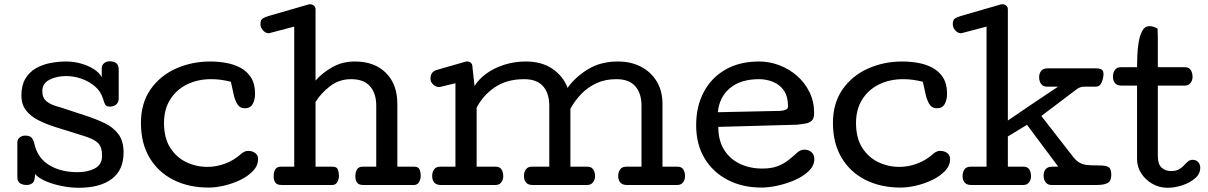

<svg xmlns="http://www.w3.org/2000/svg" viewBox="-20 -869 5677 902"><path d="M349.6 13.2Q314.5 13.2 273.9 5.6Q233.4 -2 198.2 -16.4Q163.1 -30.8 144.5 -51.3Q144.5 -18.6 133.1 -9.3Q121.6 0 105 0Q86.4 0 74 -8.3Q61.5 -16.6 61.5 -36.1V-201.2Q62.5 -216.3 73.5 -224.1Q84.5 -231.9 98.6 -231.9Q120.1 -231.9 128.7 -221.9Q137.2 -211.9 141.6 -192.9Q156.7 -126.5 211.2 -93.3Q265.6 -60.1 344.2 -60.1Q392.1 -60.1 425.8 -77.9Q459.5 -95.7 459.5 -137.2Q459.5 -178.7 440.2 -197.5Q420.9 -216.3 370.6 -231.4L237.8 -272.9Q196.3 -286.1 160.4 -304.2Q124.5 -322.3 102.5 -350.1Q80.6 -377.9 80.6 -420.4Q80.6 -467.8 98.9 -498.8Q117.2 -529.8 147.7 -547.6Q178.2 -565.4 215.8 -572.8Q253.4 -580.1 292 -580.1Q325.7 -580.1 359.4 -570.8Q393.1 -561.5 419.7 -544.9Q446.3 -528.3 458 -506.3V-547.9Q458 -563 468.8 -572Q479.5 -581.1 494.6 -581.1Q537.6 -581.1 537.6 -543V-401.9Q535.6 -385.3 524.2 -376.7Q512.7 -368.2 495.6 -368.2Q479.5 -368.2 474.1 -377.9Q468.8 -387.7 463.9 -405.8Q453.1 -440.4 425.3 -463.9Q397.5 -487.3 361.8 -499.5Q326.2 -511.7 291 -511.7Q246.1 -511.7 212.4 -494.4Q178.7 -477.1 178.7 -440.9Q178.7 -409.7 198.7 -392.8Q218.8 -376 263.7 -364.7L388.7 -323.7Q432.6 -309.1 471.9 -290.3Q511.2 -271.5 535.9 -239.3Q560.5 -207 560.5 -151.9Q560.5 -70.3 505.4 -28.6Q450.2 13.2 349.6 13.2Z M960.4 12.2Q866.7 12.2 794.9 -23.9Q723.1 -60.1 682.6 -128.2Q642.1 -196.3 642.1 -291Q642.1 -384.3 687 -448.7Q731.9 -513.2 806.2 -546.6Q880.4 -580.1 968.3 -580.1Q1005.4 -580.1 1042.5 -573.5Q1079.6 -566.9 1110.4 -550.3Q1141.1 -533.7 1159.7 -504.2Q1178.2 -474.6 1178.2 -428.7Q1178.2 -399.9 1167 -380.1Q1155.8 -360.4 1130.9 -360.4Q1106.4 -360.4 1094.5 -380.6Q1082.5 -400.9 1076.7 -429.9Q1070.8 -459 1064.5 -484.9Q1017.6 -497.1 971.7 -497.1Q908.7 -497.1 858.6 -472.4Q808.6 -447.8 779.5 -401.6Q750.5 -355.5 750.5 -291Q750.5 -221.2 779.3 -175.5Q808.1 -129.9 854.7 -107.4Q901.4 -85 954.6 -85Q996.6 -85 1038.3 -100.6Q1080.1 -116.2 1114.7 -147.5Q1129.9 -160.2 1145.5 -160.2Q1165.5 -160.2 1179 -150.1Q1192.4 -140.1 1192.4 -122.1Q1192.4 -90.8 1168.7 -65.9Q1145 -41 1108.4 -23.4Q1071.8 -5.9 1032.2 3.2Q992.7 12.2 960.4 12.2Z M1302.7 0Q1281.7 0 1273.7 -11Q1265.6 -22 1265.6 -41Q1265.6 -59.6 1272.9 -72.8Q1280.3 -85.9 1299.3 -85.9H1362.3V-744.1L1247.6 -713.9Q1245.6 -713.9 1245.4 -713.4Q1245.1 -712.9 1242.7 -712.9Q1227.5 -712.9 1215.6 -726.3Q1203.6 -739.7 1203.6 -754.9Q1203.6 -775.9 1214.6 -782.5Q1225.6 -789.1 1241.7 -793.9L1429.7 -848.1Q1432.6 -849.1 1436.5 -849.1Q1446.8 -849.1 1454.6 -842.8Q1462.4 -836.4 1462.4 -825.2V-490.2Q1491.2 -524.4 1539.1 -552.2Q1586.9 -580.1 1647.5 -580.1Q1739.3 -580.1 1793 -526.6Q1846.7 -473.1 1846.7 -380.9V-85.9H1926.3Q1945.3 -85.9 1950.9 -73.2Q1956.5 -60.5 1956.5 -42Q1956.5 -27.3 1948.7 -13.7Q1940.9 0 1925.3 0H1686.5Q1665.5 0 1657.5 -11Q1649.4 -22 1649.4 -41Q1649.4 -59.6 1657 -72.8Q1664.6 -85.9 1683.6 -85.9H1747.6V-372.1Q1747.6 -430.7 1718.3 -463.9Q1689 -497.1 1629.4 -497.1Q1573.2 -497.1 1530.3 -463.9Q1487.3 -430.7 1462.4 -390.1V-85.9H1542.5Q1561.5 -85.9 1566.9 -73.2Q1572.3 -60.5 1572.3 -42Q1572.3 -27.3 1564.7 -13.7Q1557.1 0 1541.5 0Z M2050.3 0Q2029.8 0 2020 -11.7Q2010.3 -23.4 2010.3 -42Q2010.3 -60.1 2019.3 -73Q2028.3 -85.9 2047.4 -85.9H2119.6V-478L2049.3 -460.9Q2046.4 -460 2042.5 -460Q2027.8 -460 2015.1 -471.9Q2002.4 -483.9 2002.4 -499Q2002.4 -531.2 2030.3 -540L2166.5 -579.1Q2168.9 -579.1 2169.2 -579.6Q2169.4 -580.1 2171.4 -580.1H2174.3Q2184.6 -580.1 2191.9 -574Q2199.2 -567.9 2199.2 -557.1L2209.5 -464.8Q2229.5 -498 2266.1 -524.2Q2302.7 -550.3 2350.3 -565.2Q2397.9 -580.1 2450.7 -580.1Q2524.9 -580.1 2575.4 -545.7Q2626 -511.2 2646.5 -456.1Q2680.7 -505.4 2740.7 -542.7Q2800.8 -580.1 2883.3 -580.1Q2943.8 -580.1 2991 -555.7Q3038.1 -531.2 3065.2 -486.6Q3092.3 -441.9 3092.3 -380.9V-85.9H3163.6Q3182.1 -85.9 3190.2 -72.8Q3198.2 -59.6 3198.2 -41Q3198.2 -24.9 3189 -12.5Q3179.7 0 3162.6 0H2924.3Q2903.8 0 2894 -11.7Q2884.3 -23.4 2884.3 -42Q2884.3 -60.1 2893.3 -73Q2902.3 -85.9 2921.4 -85.9H2993.7V-372.1Q2993.7 -430.7 2964.4 -463.9Q2935.1 -497.1 2875.5 -497.1Q2822.8 -497.1 2781.5 -477.8Q2740.2 -458.5 2710 -426.8Q2679.7 -395 2659.7 -357.9V-85.9H2740.2Q2758.8 -85.9 2767.1 -72.8Q2775.4 -59.6 2775.4 -41Q2775.4 -24.9 2765.9 -12.5Q2756.3 0 2739.3 0H2481.4Q2460.9 0 2451.2 -11.7Q2441.4 -23.4 2441.4 -42Q2441.4 -60.1 2450.4 -73Q2459.5 -85.9 2478.5 -85.9H2560.5V-372.1Q2560.5 -430.7 2531.2 -463.9Q2502 -497.1 2442.4 -497.1Q2359.9 -497.1 2303.7 -458.3Q2247.6 -419.4 2219.2 -362.8V-85.9H2309.6Q2328.1 -85.9 2336.2 -72.8Q2344.2 -59.6 2344.2 -41Q2344.2 -24.9 2335 -12.5Q2325.7 0 2308.6 0Z M3557.6 12.2Q3468.3 12.2 3398.9 -23.7Q3329.6 -59.6 3290 -125.2Q3250.5 -190.9 3250.5 -280.8Q3250.5 -369.6 3286.4 -437Q3322.3 -504.4 3388.4 -542.2Q3454.6 -580.1 3545.9 -580.1Q3595.2 -580.1 3641.4 -562.5Q3687.5 -544.9 3724.4 -512.7Q3761.2 -480.5 3783 -436Q3804.7 -391.6 3804.7 -337.9Q3804.7 -313.5 3794.4 -303Q3784.2 -292.5 3766.1 -289.1Q3748 -285.6 3724.6 -283.2L3354.5 -272.9Q3354.5 -209 3381.8 -165.3Q3409.2 -121.6 3456.1 -99.4Q3502.9 -77.1 3561.5 -77.1Q3603 -77.1 3631.8 -87.9Q3660.6 -98.6 3682.9 -116Q3705.1 -133.3 3726.6 -153.3Q3741.7 -166 3758.8 -166Q3778.8 -166 3792.2 -154.1Q3805.7 -142.1 3805.7 -122.1Q3805.7 -90.8 3780 -65.9Q3754.4 -41 3715.3 -23.7Q3676.3 -6.3 3633.8 2.9Q3591.3 12.2 3557.6 12.2ZM3352.5 -341.8 3646 -348.1Q3659.7 -349.1 3670.9 -353.5Q3682.1 -357.9 3682.1 -369.1Q3682.1 -416 3662.4 -444.1Q3642.6 -472.2 3611.3 -484.6Q3580.1 -497.1 3545.9 -497.1Q3459.5 -497.1 3409.2 -454.8Q3358.9 -412.6 3352.5 -341.8Z M4211.4 12.2Q4117.7 12.2 4045.9 -23.9Q3974.1 -60.1 3933.6 -128.2Q3893.1 -196.3 3893.1 -291Q3893.1 -384.3 3938 -448.7Q3982.9 -513.2 4057.1 -546.6Q4131.3 -580.1 4219.2 -580.1Q4256.3 -580.1 4293.5 -573.5Q4330.6 -566.9 4361.3 -550.3Q4392.1 -533.7 4410.6 -504.2Q4429.2 -474.6 4429.2 -428.7Q4429.2 -399.9 4418 -380.1Q4406.7 -360.4 4381.8 -360.4Q4357.4 -360.4 4345.5 -380.6Q4333.5 -400.9 4327.6 -429.9Q4321.8 -459 4315.4 -484.9Q4268.6 -497.1 4222.7 -497.1Q4159.7 -497.1 4109.6 -472.4Q4059.6 -447.8 4030.5 -401.6Q4001.5 -355.5 4001.5 -291Q4001.5 -221.2 4030.3 -175.5Q4059.1 -129.9 4105.7 -107.4Q4152.3 -85 4205.6 -85Q4247.6 -85 4289.3 -100.6Q4331.1 -116.2 4365.7 -147.5Q4380.9 -160.2 4396.5 -160.2Q4416.5 -160.2 4429.9 -150.1Q4443.4 -140.1 4443.4 -122.1Q4443.4 -90.8 4419.7 -65.9Q4396 -41 4359.4 -23.4Q4322.8 -5.9 4283.2 3.2Q4243.7 12.2 4211.4 12.2Z M4542 0Q4521.5 0 4511.7 -11.7Q4502 -23.4 4502 -42Q4502 -60.1 4511 -73Q4520 -85.9 4539.1 -85.9H4614.7V-744.1L4500 -713.9Q4498 -713.9 4497.6 -713.4Q4497.1 -712.9 4494.6 -712.9Q4479.5 -712.9 4467.8 -726.3Q4456.1 -739.7 4456.1 -754.9Q4456.1 -775.9 4466.8 -782.5Q4477.5 -789.1 4493.7 -793.9L4681.6 -848.1Q4684.6 -849.1 4689 -849.1Q4699.2 -849.1 4707 -842.8Q4714.8 -836.4 4714.8 -825.2V-302.7Q4771.5 -341.3 4833.5 -383.5Q4895.5 -425.8 4950.7 -461.9H4898.9Q4879.9 -461.9 4870.8 -474.9Q4861.8 -487.8 4861.8 -505.9Q4861.8 -524.4 4871.6 -536.1Q4881.3 -547.9 4901.9 -547.9H5127.9Q5145 -547.9 5154.5 -542.7Q5164.1 -537.6 5164.1 -521.5Q5164.1 -503.4 5155.8 -482.7Q5147.5 -461.9 5128.9 -461.9H5074.7Q5055.2 -461.9 5040.8 -451.4Q5026.4 -440.9 5013.7 -431.2L4872.1 -324.2L5013.7 -142.1Q5031.2 -117.7 5047.6 -107.2Q5064 -96.7 5084.7 -94.2Q5105.5 -91.8 5136.7 -91.8H5144Q5176.8 -91.8 5188.7 -83.5Q5200.7 -75.2 5200.7 -46.9Q5200.7 -18.1 5183.3 -9Q5166 0 5132.8 0H4919.9Q4901.4 0 4892.1 -12.9Q4882.8 -25.9 4882.8 -43.9Q4882.8 -62.5 4892.3 -74.2Q4901.9 -85.9 4922.9 -85.9H4951.7L4804.7 -282.7L4714.8 -228V-85.9H4789.1Q4807.6 -85.9 4815.7 -72.8Q4823.7 -59.6 4823.7 -41Q4823.7 -24.9 4814.5 -12.5Q4805.2 0 4788.1 0Z M5464.8 13.2Q5426.8 13.2 5394 -5.4Q5361.3 -23.9 5341.6 -54.4Q5321.8 -85 5321.8 -121.1V-466.8H5248.5Q5228 -466.8 5218.3 -478.5Q5208.5 -490.2 5208.5 -508.8Q5208.5 -526.9 5217.5 -540Q5226.6 -553.2 5245.6 -553.2H5321.8Q5321.8 -575.7 5323 -607.9Q5324.2 -640.1 5329.6 -671.9Q5335 -703.6 5346.7 -724.9Q5358.4 -746.1 5379.4 -746.1Q5401.4 -746.1 5418.5 -733.9V-724.1Q5418.5 -717.8 5418.9 -710Q5419.4 -702.1 5419.4 -695.3V-553.2H5547.4Q5565.9 -553.2 5574.2 -539.8Q5582.5 -526.4 5582.5 -507.8Q5582.5 -491.7 5573 -479.2Q5563.5 -466.8 5546.4 -466.8H5419.4V-136.2Q5419.4 -97.7 5437 -81.5Q5454.6 -65.4 5481.4 -65.4Q5504.9 -65.4 5518.8 -73.5Q5532.7 -81.5 5542 -91.8Q5551.3 -102.1 5560.5 -110.1Q5569.8 -118.2 5583.5 -118.2Q5599.1 -118.2 5608.9 -107.4Q5618.7 -96.7 5618.7 -81.1Q5618.7 -52.2 5594 -31Q5569.3 -9.8 5533.7 1.7Q5498 13.2 5464.8 13.2Z"/></svg>

Font: Cutive
Style: Regular
Weight: 400
Version: Version 1.100; ttfautohint (v1.8.4.7-5d5b)